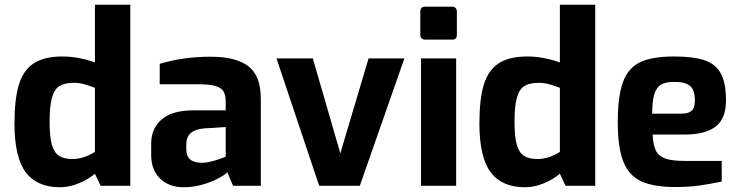

<svg xmlns="http://www.w3.org/2000/svg" viewBox="-20 -783 3119 809"><path d="M41 -263Q41 -365 59.5 -426Q78 -487 122 -516Q166 -545 243 -545Q309 -545 380 -520V-763H529V0H404L380 -51Q352 -27 312 -10.5Q272 6 233 6Q136 6 88.5 -57Q41 -120 41 -263ZM380 -143V-413Q354 -423 333.5 -428.5Q313 -434 291 -434Q252 -434 230.5 -420.5Q209 -407 199 -371.5Q189 -336 189 -270Q189 -207 198.5 -173.5Q208 -140 228.5 -126.5Q249 -113 285 -113Q333 -113 380 -143Z M617 -130V-178Q617 -242 661.5 -280Q706 -318 794 -318H931V-355Q931 -382 922 -397.5Q913 -413 888 -420.5Q863 -428 814 -428H653V-514Q752 -544 868 -544Q974 -544 1026.5 -504Q1079 -464 1079 -365V0H962L938 -57Q927 -46 899 -31Q871 -16 832.5 -5Q794 6 754 6Q692 6 654.5 -30.5Q617 -67 617 -130ZM931 -123V-248L841 -242Q765 -236 765 -176V-154Q765 -97 831 -97Q854 -97 888 -107.5Q922 -118 931 -123Z M1145 -537H1298L1414 -137L1533 -537H1684L1496 0H1325Z M1751 -636V-734Q1751 -755 1772 -755H1886Q1895 -755 1900 -749Q1905 -743 1905 -734V-636Q1905 -616 1886 -616H1772Q1762 -616 1756.5 -621.5Q1751 -627 1751 -636ZM1754 -537H1902V0H1754Z M2000 -263Q2000 -365 2018.5 -426Q2037 -487 2081 -516Q2125 -545 2202 -545Q2268 -545 2339 -520V-763H2488V0H2363L2339 -51Q2311 -27 2271 -10.5Q2231 6 2192 6Q2095 6 2047.5 -57Q2000 -120 2000 -263ZM2339 -143V-413Q2313 -423 2292.5 -428.5Q2272 -434 2250 -434Q2211 -434 2189.5 -420.5Q2168 -407 2158 -371.5Q2148 -336 2148 -270Q2148 -207 2157.5 -173.5Q2167 -140 2187.5 -126.5Q2208 -113 2244 -113Q2292 -113 2339 -143Z M2583 -268Q2583 -378 2605 -437.5Q2627 -497 2677.5 -521Q2728 -545 2820 -545Q2902 -545 2949 -529Q2996 -513 3017.5 -473Q3039 -433 3039 -360Q3039 -282 2994.5 -249Q2950 -216 2865 -216H2730Q2732 -173 2743 -149.5Q2754 -126 2782 -115.5Q2810 -105 2864 -105H3021V-18Q2968 -7 2925 -1Q2882 5 2825 5Q2734 5 2682 -19Q2630 -43 2606.5 -102Q2583 -161 2583 -268ZM2850 -304Q2881 -304 2894.5 -316.5Q2908 -329 2908 -359Q2908 -403 2888 -420.5Q2868 -438 2820 -438Q2785 -438 2765.5 -426.5Q2746 -415 2737 -386Q2728 -357 2728 -304Z"/></svg>

Font: Exo
Style: Bold
Weight: 700
Designer: Natanael Gama
Foundry: Natanael Gama
Version: Version 1.500; ttfautohint (v1.6)